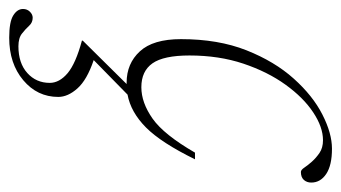

<svg xmlns="http://www.w3.org/2000/svg" viewBox="-218 -294 741 417"><g transform="rotate(90 152.5 -85.5)"><path d="M26 265Q-8.5 265 -22.5 256.2Q-36.5 247.5 -36.5 235Q-36.5 226 -30.5 220Q-24.5 214 -17.5 214Q-7 214 0 221.8Q7 229.5 16.8 237.2Q26.5 245 44.5 245Q81 245 102.5 225.8Q124 206.5 124 177Q124 156 103 138.2Q82 120.5 32 107L32.5 105L126.5 10Q125 10 123.5 10Q82 10 55.5 -18.8Q29 -47.5 29 -108Q29 -189 53.2 -250.2Q77.5 -311.5 114.8 -353Q152 -394.5 192.8 -415.2Q233.5 -436 267 -436Q303 -436 321.8 -423.5Q340.5 -411 340.5 -391Q340.5 -381.5 334.8 -375Q329 -368.5 317.5 -368.5Q313 -368.5 308 -376Q303 -383.5 295 -392.5Q287 -401.5 276 -409Q265 -416.5 248.5 -416.5Q220 -416.5 188 -395.2Q156 -374 128 -335.2Q100 -296.5 82.2 -243.5Q64.5 -190.5 64.5 -126.5Q64.5 -70.5 81.5 -46.2Q98.5 -22 133.5 -22Q167 -22 201.8 -46.5Q236.5 -71 275.5 -138.5H290Q254 -65 220.8 -32Q187.5 1 149.5 8L74.5 81.5Q117.5 96 136 116.8Q154.5 137.5 154.5 158.5Q154.5 204 118.2 234.5Q82 265 26 265Z"/></g></svg>

Font: Newsreader 16pt ExtraLight
Style: Italic
Weight: 275
Italic angle: -17°
Designer: Hugues Gentile
Foundry: Production Type
Version: Version 1.003; ttfautohint (v1.8.3)